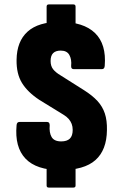

<svg xmlns="http://www.w3.org/2000/svg" viewBox="-20 -762 563 869"><path d="M253 8Q145 8 95.5 -44Q46 -96 55 -195Q56 -210 68 -210H193Q205 -210 205 -195Q202 -162 213.5 -142Q225 -122 257 -122Q283 -122 296 -134.5Q309 -147 309 -174Q309 -189 304.5 -201Q300 -213 291 -223.5Q282 -234 267 -243L158 -310Q105 -345 79.5 -386.5Q54 -428 55 -491Q56 -575 105 -619Q154 -663 251 -663Q358 -663 410 -612.5Q462 -562 454 -464Q453 -449 441 -449H314Q301 -449 302 -464Q305 -493 294 -513Q283 -533 255 -533Q232 -533 220.5 -521.5Q209 -510 209 -486Q209 -463 220.5 -448.5Q232 -434 254 -421L360 -354Q398 -330 421 -305Q444 -280 454.5 -248.5Q465 -217 464 -173Q463 -83 412 -37.5Q361 8 253 8ZM201 87Q191 87 191 78V-5L322 -10V78Q322 87 312 87ZM191 -643V-732Q191 -742 201 -742H312Q322 -742 322 -732V-644Z"/></svg>

Font: Sofia Sans Condensed Black
Style: Regular
Weight: 900
Designer: Botio Nikoltchev, Ani Petrova
Foundry: lettersoup
Version: Version 4.101